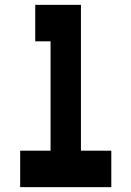

<svg xmlns="http://www.w3.org/2000/svg" viewBox="-20 -750 540 790"><path d="M63 20V-130H188V-580H125V-730H313V-130H438V20Z"/></svg>

Font: 2P VHS
Style: Regular
Weight: 400
Designer: CodeMan38
Foundry: CodeMan38
Version: Version 3.000